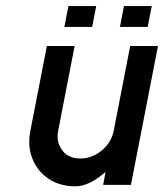

<svg xmlns="http://www.w3.org/2000/svg" viewBox="-20 -624 553 648"><path d="M419.4 -468.8H513.2L421.9 0H328.1L336.4 -43.9Q311.5 -21.5 285.2 -8.3Q258.8 4.9 233.4 4.9Q181.2 4.4 143.8 -20.8Q106.4 -45.9 89.4 -88.4Q78.6 -114.7 78.6 -145Q78.6 -163.1 82.5 -182.6L138.2 -468.8H231.9L176.3 -182.6Q174.3 -172.4 174.3 -162.6Q174.3 -136.2 193.1 -113Q211.9 -89.8 251.5 -88.9Q292 -89.8 324 -116.7Q356 -143.6 363.8 -182.6ZM197.3 -533.2 210.9 -603.5H304.7L291 -533.2ZM384.8 -533.2 398.4 -603.5H492.2L478.5 -533.2Z"/></svg>

Font: Lambda
Style: Italic
Weight: 400
Italic angle: -11°
Designer: GGBotNet
Version: 0.22